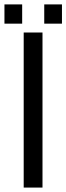

<svg xmlns="http://www.w3.org/2000/svg" viewBox="-23 -847 300 867"><path d="M0 0ZM256.8 -740.2ZM176.8 -827.1H256.8V-740.2H176.8ZM-2.9 -827.1H77.1V-740.2H-2.9ZM168.9 -700.2V0H84V-700.2Z"/></svg>

Font: Pfennig
Style: Medium
Weight: 500
Version: Version 20120410 ; ttfautohint (v0.8)